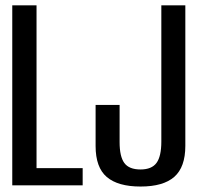

<svg xmlns="http://www.w3.org/2000/svg" viewBox="-20 -695 758 720"><path d="M26 0H290V-64.5H117V-675H26ZM507 4.5Q592.5 4.5 633.8 -32Q675 -68.5 675 -148V-675H585V-164Q585 -109 567 -84.2Q549 -59.5 507 -59.5Q464 -59.5 446.2 -83.8Q428.5 -108 428.5 -162V-301.5H338.5V-147.5Q338.5 -67 380.5 -31.2Q422.5 4.5 507 4.5Z"/></svg>

Font: Anybody Condensed
Style: Regular
Weight: 400
Width: 3
Designer: Tyler Finck
Foundry: Etcetera Type Company
Version: Version 1.113;gftools[0.9.25]